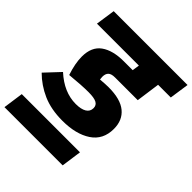

<svg xmlns="http://www.w3.org/2000/svg" viewBox="-264 -844 1208 1208"><g transform="rotate(45 340.0 -239.5)"><path d="M282 -354Q282 -345 284 -331Q329 -335 358 -335Q463 -335 514.5 -292.5Q566 -250 566 -173Q566 -77 493 -28.5Q420 20 300 20Q199 20 124.5 -13Q50 -46 -6 -102L86 -200Q180 -114 285 -114Q332 -114 357.5 -129.5Q383 -145 383 -175Q383 -201 361 -212.5Q339 -224 289 -224Q228 -224 127 -214Q101 -292 101 -352Q101 -439 156.5 -478.5Q212 -518 309 -518H388L395 -566H22L41 -696H698L679 -566H566L544 -407H342Q309 -407 295.5 -393.5Q282 -380 282 -354ZM1 82H519L500 217H-18Z"/></g></svg>

Font: FiraGO Heavy
Style: Italic
Weight: 900
Italic angle: -8°
Designer: bBox Type GmbH
Foundry: bBox Type GmbH
Version: Version 1.001